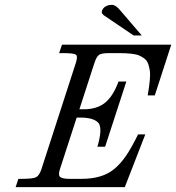

<svg xmlns="http://www.w3.org/2000/svg" viewBox="-20 -771 726 791"><path d="M564 -625H530.3L415 -703.1Q396 -713.9 399.9 -725.8Q403.8 -737.8 414.8 -744.4Q425.8 -751 441.4 -751Q457 -751 475.1 -728.5ZM578.6 -217.3 494.1 0H44.4L55.7 -34.2H69.3Q115.2 -34.2 128.4 -40.8Q141.6 -47.4 150.4 -73.2L293 -513.7Q301.3 -540 292.2 -546.1Q283.2 -552.2 237.3 -552.2H223.6L235.4 -586.9H685.5L617.7 -377.9H588.4Q601.6 -452.1 597.2 -480Q592.8 -507.8 584.5 -519.8Q576.2 -531.7 554.2 -542Q532.2 -552.2 467.8 -552.2H428.7Q398.4 -552.2 387.9 -544.9Q377.4 -537.6 368.7 -510.7L307.1 -320.8H325.2Q378.9 -320.8 412.4 -347.4Q445.8 -374 468.3 -435.1H500.5L413.1 -166.5H381.3Q404.3 -245.1 384.3 -265.9Q364.3 -286.6 311 -286.6H295.9L227.1 -74.7Q218.8 -49.8 227.8 -42Q236.8 -34.2 267.1 -34.2H316.4Q402.3 -34.2 451.2 -75.2Q478 -97.7 500.2 -130.6Q522.5 -163.6 548.8 -217.3Z"/></svg>

Font: RIT Rachana
Style: Italic
Weight: 400
Designer: Hussain KH
Version: 1.5.2